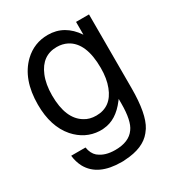

<svg xmlns="http://www.w3.org/2000/svg" viewBox="-179 -655 915 988"><g transform="rotate(-30 278.0 -160.5)"><path d="M412 -524H489V-86Q489 67 448 132L434 151Q386 211 277 217Q272 218 266 218Q260 218 255 218Q116 218 67 130Q50 98 46 60H131Q137 98 160 118L163 120Q198 148 258 148Q340 148 374 99Q404 59 404 -44V-71L397 -62Q338 16 263 22Q258 23 254 23Q250 23 245 23H236Q154 19 95 -47Q29 -123 29 -253Q29 -403 112 -483Q171 -539 252 -539Q351 -539 412 -448ZM261 -462Q173 -462 136 -372Q116 -324 116 -258Q116 -118 194 -72Q222 -54 262 -54Q351 -54 386 -146Q404 -192 404 -255Q404 -405 322 -448Q294 -462 261 -462Z"/></g></svg>

Font: Ekushey Lal Sabuj Normal
Style: Regular
Weight: 400
Designer: Al Mamun Sumon
Foundry: Al Mamun Sumon
Version: Version 1.0